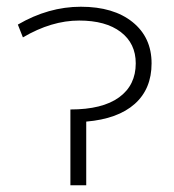

<svg xmlns="http://www.w3.org/2000/svg" viewBox="-20 -550 518 570"><path d="M430 -362Q430 -286 380 -241.5Q330 -197 236 -189V0H189V-225Q284 -225 333.5 -261Q383 -297 383 -362Q383 -421 338.5 -455Q294 -489 215 -489Q133 -489 48 -439L33 -477Q124 -530 220 -530Q317 -530 373.5 -484.5Q430 -439 430 -362Z"/></svg>

Font: Mplus 1p Light
Style: Regular
Weight: 300
Version: Version 1.061